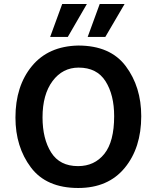

<svg xmlns="http://www.w3.org/2000/svg" viewBox="-20 -923 781 957"><path d="M477 -903H601L505 -739H417ZM290 -903H413L318 -739H230ZM57 -337Q57 -494 139 -593.5Q221 -693 370 -696Q530 -696 607 -593Q684 -490 684 -344Q684 -186 601.5 -86Q519 14 370 14Q211 14 134 -88.5Q57 -191 57 -337ZM192 -338Q192 -231 235 -163Q278 -95 369 -95Q451 -95 500 -156Q549 -217 549 -344Q549 -450 506 -518Q463 -586 372 -586Q292 -586 242 -519Q192 -452 192 -338Z"/></svg>

Font: Palanquin Dark
Style: Regular
Weight: 400
Designer: Pria Ravichandran
Version: Version 1.000